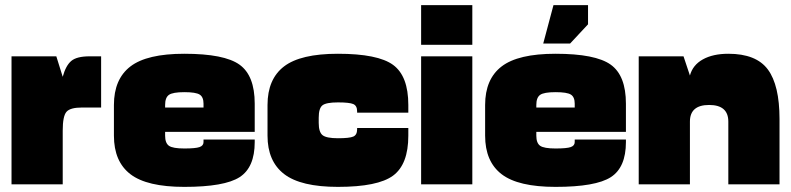

<svg xmlns="http://www.w3.org/2000/svg" viewBox="-20 -720 3090 750"><path d="M25 0H225V-420L200 -500H25ZM225 -420V-210Q225 -266 239.5 -283Q254 -300 300 -300H375V-500H330Q280 -500 258.5 -482Q237 -464 225 -420Z M975 -165V-175H775V-165Q775 -151 759.5 -145.5Q744 -140 700 -140Q655 -140 640 -150.5Q625 -161 625 -190V-250H425V-190Q425 -89 489.5 -39.5Q554 10 700 10Q857 10 916 -28Q975 -66 975 -165ZM975 -315Q975 -425 915.5 -467.5Q856 -510 700 -510Q554 -510 489.5 -460.5Q425 -411 425 -310V-250H625V-310Q625 -339 640 -349.5Q655 -360 700 -360Q745 -360 760 -350.5Q775 -341 775 -315V-295H975ZM500 -205H975V-300H500Z M1575 -190V-220H1375V-215Q1375 -193 1360 -186.5Q1345 -180 1300 -180Q1255 -180 1240 -192Q1225 -204 1225 -240V-250H1025V-190Q1025 -90 1090 -40Q1155 10 1300 10Q1456 10 1515.5 -34Q1575 -78 1575 -190ZM1575 -310Q1575 -423 1515.5 -466.5Q1456 -510 1300 -510Q1154 -510 1089.5 -460.5Q1025 -411 1025 -310V-250H1225V-260Q1225 -297 1239.5 -308.5Q1254 -320 1300 -320Q1345 -320 1360 -313.5Q1375 -307 1375 -285V-280H1575Z M1625 0H1825V-500H1625ZM1625 -545H1825V-700H1625Z M2425 -165V-175H2225V-165Q2225 -151 2209.5 -145.5Q2194 -140 2150 -140Q2105 -140 2090 -150.5Q2075 -161 2075 -190V-250H1875V-190Q1875 -89 1939.5 -39.5Q2004 10 2150 10Q2307 10 2366 -28Q2425 -66 2425 -165ZM2425 -315Q2425 -425 2365.5 -467.5Q2306 -510 2150 -510Q2004 -510 1939.5 -460.5Q1875 -411 1875 -310V-250H2075V-310Q2075 -339 2090 -349.5Q2105 -360 2150 -360Q2195 -360 2210 -350.5Q2225 -341 2225 -315V-295H2425ZM1950 -205H2425V-300H1950ZM2102 -550H2207L2277 -625V-700H2142Z M2475 0H2675V-425L2650 -500H2475ZM2675 -425V-245Q2675 -310 2750 -310Q2825 -310 2825 -245V0H3025V-255Q3025 -387 2979.5 -448.5Q2934 -510 2825 -510Q2765 -510 2725.5 -488Q2686 -466 2675 -425Z"/></svg>

Font: Millimetre
Style: Extrablack
Weight: 900
Designer: Jérémy Landes
Version: Version 1.0